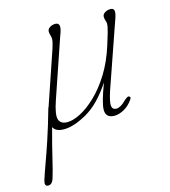

<svg xmlns="http://www.w3.org/2000/svg" viewBox="-134 -544 765 863"><g transform="rotate(-15 248.5 -113.0)"><path d="M75.5 -105.5H76.5Q80.5 -117.5 85.5 -132L162 -356.5Q167 -372.5 169.2 -382.2Q171.5 -392 171.5 -401Q171.5 -407.5 168.5 -416Q165.5 -424.5 165.5 -434.5Q165.5 -446 177 -453.2Q188.5 -460.5 202.5 -460.5Q218 -460.5 220.5 -447Q223 -433.5 210 -401.5L116.5 -128Q95 -65.5 102.8 -42.5Q110.5 -19.5 142 -19.5Q168 -19.5 203.2 -37.5Q238.5 -55.5 276.2 -91.5Q314 -127.5 347.5 -181.2Q381 -235 403.5 -306.5Q414.5 -341.5 419.8 -359.8Q425 -378 426.5 -386.8Q428 -395.5 428 -401Q428 -407.5 424.8 -416Q421.5 -424.5 421.5 -434.5Q421.5 -446 433 -453.2Q444.5 -460.5 459 -460.5Q474.5 -460.5 476.2 -447.2Q478 -434 465.5 -401.5L363.5 -108Q346.5 -56.5 349.2 -38.8Q352 -21 370.5 -21Q379 -21 391 -27.8Q403 -34.5 420 -51.5Q425.5 -55.5 430 -58.5Q434.5 -61.5 439 -59Q448 -55 440 -44.5Q423.5 -19.5 399.2 -6Q375 7.5 354 7.5Q313 7.5 313 -30.5Q313 -63 346 -149.5Q289 -63 226.8 -27.8Q164.5 7.5 119 7.5Q80 7.5 69 -16Q46 68.5 33.8 121.2Q21.5 174 11 208Q3 233.5 -15.5 233.5Q-34.5 233.5 -26.5 206Q-17.5 177.5 -2.8 137.2Q12 97 31.8 38Q51.5 -21 75.5 -105.5Z"/></g></svg>

Font: Fraunces 9pt Thin
Style: Italic
Weight: 100
Italic angle: -16°
Version: Version 1.000;[b76b70a41]